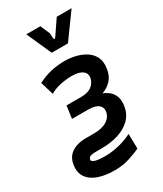

<svg xmlns="http://www.w3.org/2000/svg" viewBox="-242 -833 905 1065"><g transform="rotate(-30 210.5 -300.5)"><path d="M164 149Q108 149 64 134.5Q20 120 -3 88.5Q-26 57 -19 9Q-14 -25 4 -45.5Q22 -66 50.5 -76Q79 -86 112 -86H166Q219 -86 250 -106Q281 -126 285 -160Q289 -183 270 -200Q251 -217 202 -217H101L112 -297H208Q251 -297 275 -316.5Q299 -336 304 -367Q307 -393 285 -408.5Q263 -424 218 -424Q183 -424 146.5 -416.5Q110 -409 78 -391L53 -475Q98 -498 140 -507Q182 -516 226 -516Q261 -516 295.5 -507.5Q330 -499 358 -481Q386 -463 400 -434Q414 -405 408 -364Q402 -319 377.5 -293Q353 -267 318 -255Q338 -248 356 -233.5Q374 -219 383.5 -195Q393 -171 388 -136Q381 -86 348.5 -54.5Q316 -23 268 -8Q220 7 162 7H122Q106 7 92 10.5Q78 14 75 31Q74 40 93 47Q112 54 161 54Q200 54 246.5 43Q293 32 331 12L333 107Q308 119 263 134Q218 149 164 149ZM187 -591 116 -750H206L232 -690L234 -656Q235 -650 239 -650Q243 -650 247 -656L311 -750H406L291 -591Z"/></g></svg>

Font: Finlandica Medium
Style: Italic
Weight: 500
Italic angle: -8°
Designer: Niklas Ekholm, Juho Hiilivirta, Jaakko Suomalainen
Foundry: Helsinki Type Studio
Version: Version 1.063